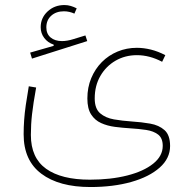

<svg xmlns="http://www.w3.org/2000/svg" viewBox="-20 -525 753 765"><path d="M285.6 -491.7Q274.4 -497.6 262.2 -501.2Q250 -504.9 236.8 -504.9Q196.8 -504.9 169.4 -479.2Q142.1 -453.6 142.1 -416.5Q142.1 -392.6 156.2 -373.8Q170.4 -355 193.8 -347.2V-342.3L100.1 -315.4L107.4 -291.5L327.6 -361.3L320.3 -383.8L272.5 -369.1Q247.6 -361.3 227.1 -361.3Q198.7 -361.3 181.6 -375.7Q164.6 -390.1 164.6 -416Q164.6 -444.8 184.1 -462.4Q203.6 -480 234.9 -480Q246.1 -480 256.6 -477.5Q267.1 -475.1 276.4 -470.7ZM638.7 -305.2Q609.9 -320.3 581.3 -327.4Q552.7 -334.5 525.4 -334.5Q484.4 -334.5 448.5 -319.6Q412.6 -304.7 385.7 -277.6Q358.9 -250.5 343.5 -213.6Q328.1 -176.8 328.1 -132.8Q328.1 -92.3 343 -69.1Q357.9 -45.9 382.8 -34.7Q407.7 -23.4 438 -19.5Q468.3 -15.6 499 -13.7Q532.7 -11.7 562.3 -7.3Q591.8 -2.9 610.1 11.2Q628.4 25.4 628.4 56.2Q628.4 96.7 590.3 127.2Q552.2 157.7 486.6 174.3Q420.9 190.9 337.9 190.9Q224.6 190.9 163.8 147.5Q103 104 103 12.7Q103 -29.3 107.7 -70.3Q112.3 -111.3 124 -176.3L94.7 -181.2Q87.4 -139.2 82.8 -106.7Q78.1 -74.2 76.2 -46.4Q74.2 -18.6 74.2 10.3Q74.2 114.3 144.8 167.2Q215.3 220.2 340.3 220.2Q431.2 220.2 502.9 200Q574.7 179.7 616.2 142.8Q657.7 106 657.7 56.6Q657.7 13.2 635.5 -6.6Q613.3 -26.4 578.1 -32.5Q543 -38.6 504.9 -41Q467.8 -43.5 434.1 -49.3Q400.4 -55.2 378.9 -73.7Q357.4 -92.3 357.4 -132.8Q357.4 -183.6 379.9 -222.4Q402.3 -261.2 440.4 -283.2Q478.5 -305.2 525.4 -305.2Q576.2 -305.2 626 -278.8Z"/></svg>

Font: Estedad-FD VF
Style: Regular
Weight: 100
Designer: Amin Abedi
Version: Version 7.3